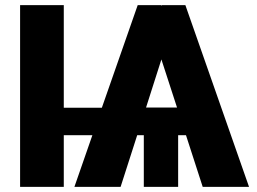

<svg xmlns="http://www.w3.org/2000/svg" viewBox="-20 -731 1005 751"><path d="M229.5 -309.6H378.4L518.6 -710.9H610.4L611.8 -709L613.8 -710.9H705.1L954.1 0H772.9L707.5 -202.1H676.8V0H542.5V-202.1H516.6L451.7 0H271L341.3 -202.1H229.5V0H58.6V-710.9H229.5ZM551.3 -310.5H672.4L611.3 -498.5Z"/></svg>

Font: Roboto
Style: Regular
Weight: 900
Designer: Google
Version: Version 2.001171; 2014